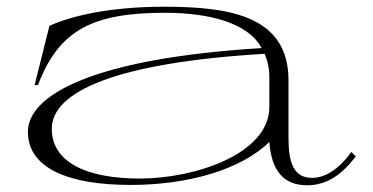

<svg xmlns="http://www.w3.org/2000/svg" viewBox="-20 -535 1109 571"><path d="M368 15C541 15 698 -31 781 -113C787 -27 824 16 893 16C950 16 995 -13 1038 -70L1025 -83C988 -32 947 -6 908 -6C854 -6 838 -50 838 -124V-296C838 -487 665 -515 468 -515C305 -515 189 -487 127 -458L83 -282H93C155 -446 256 -497 471 -497C599 -497 718 -468 758 -392C252 -361 63 -251 63 -143C63 -33 187 15 368 15ZM396 -4C240 -4 134 -51 134 -152C134 -264 329 -349 767 -375C776 -354 781 -332 781 -305V-217C781 -77 559 -4 396 -4Z"/></svg>

Font: Sprat Extended Light
Style: Regular
Weight: 300
Width: 9
Designer: Ethan Nakache
Foundry: Collletttivo
Version: Version 2.000;Glyphs 3.2 (3217)